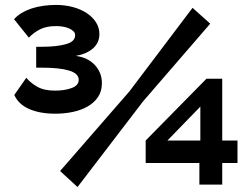

<svg xmlns="http://www.w3.org/2000/svg" viewBox="-20 -751 1020 780"><path d="M37.1 -672.9Q49.3 -687 67.6 -698Q85.9 -709 108.4 -716.6Q130.9 -724.1 156.5 -727.5Q182.1 -731 207 -731Q245.1 -731 277.6 -721.9Q310.1 -712.9 333.5 -697Q356.9 -681.2 370.4 -659.7Q383.8 -638.2 383.8 -612.8Q383.8 -577.6 358.4 -554.9Q333 -532.2 288.1 -523.9Q337.9 -517.1 366 -486.1Q394 -455.1 394 -413.1Q394 -379.9 377.9 -356.4Q361.8 -333 335.4 -318.1Q309.1 -303.2 275.1 -296.1Q241.2 -289.1 205.1 -289.1Q142.1 -289.1 98.6 -308.1Q55.2 -327.1 38.1 -365.2L86.9 -435.1Q102.1 -416 130.1 -399.4Q158.2 -382.8 203.1 -382.8Q242.2 -382.8 271 -393.3Q299.8 -403.8 299.8 -426.8Q299.8 -452.6 260.5 -464.4Q221.2 -476.1 150.9 -476.1H127V-561H150.9Q210 -561 247.6 -571.5Q285.2 -582 285.2 -607.9Q285.2 -617.7 277.6 -624.8Q270 -631.8 258.5 -636.5Q247.1 -641.1 233.6 -643.1Q220.2 -645 208 -645Q168.9 -645 143.1 -632.1Q117.2 -619.1 97.2 -598.1ZM224.1 -56.2 505.9 -379.9 762.2 -719.2 834 -654.8 561 -338.9 294.9 8.8ZM571.8 -88.9V-180.2L818.8 -431.2H882.8V-180.2H944.8V-88.9H882.8V-1H790V-88.9ZM660.2 -180.2H793.9V-317.9Z"/></svg>

Font: Raleway ExtraBold
Style: Regular
Weight: 800
Designer: Matt McInerney, Pablo Impallari, Rodrigo Fuenzalida
Foundry: Matt McInerney, Pablo Impallari, Rodrigo Fuenzalida
Version: Version 3.000g; ttfautohint (v1.5) -l 8 -r 28 -G 28 -x 14 -D